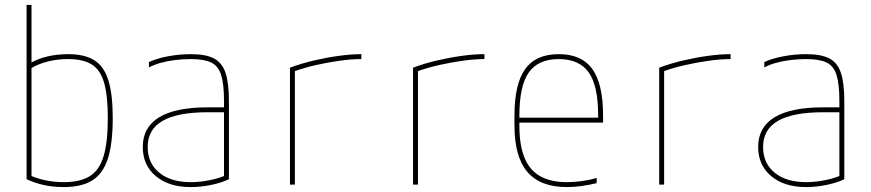

<svg xmlns="http://www.w3.org/2000/svg" viewBox="-20 -750 3540 780"><path d="M239 10Q193 10 155 1Q117 -8 88 -22V-730H108V-22L97 -40Q126 -26 162.5 -18Q199 -10 239 -10Q306 -10 345 -34.5Q384 -59 401 -116Q418 -173 418 -270Q418 -361 403 -413.5Q388 -466 353 -488Q318 -510 257 -510Q214 -510 175.5 -500.5Q137 -491 107 -473L97 -490Q129 -510 170 -520Q211 -530 257 -530Q324 -530 363.5 -505Q403 -480 420.5 -423Q438 -366 438 -270Q438 -168 418.5 -106.5Q399 -45 355.5 -17.5Q312 10 239 10Z M755 10Q666 10 613 -34.5Q560 -79 560 -153Q560 -233 626.5 -273.5Q693 -314 825 -314H900V-294H825Q701 -294 640.5 -259Q580 -224 580 -153Q580 -87 627 -48.5Q674 -10 755 -10Q793 -10 834 -18.5Q875 -27 901 -40L890 -22V-340Q890 -408 878.5 -445Q867 -482 838 -496Q809 -510 755 -510Q722 -510 690.5 -506Q659 -502 632 -494.5Q605 -487 585 -476V-498Q618 -513 663.5 -521.5Q709 -530 755 -530Q815 -530 848.5 -513Q882 -496 896 -454.5Q910 -413 910 -340V-22Q882 -8 839 1Q796 10 755 10Z M1158 -475Q1203 -492 1254 -504Q1305 -516 1355.5 -523Q1406 -530 1448 -530V-510Q1409 -510 1361.5 -503.5Q1314 -497 1265 -486Q1216 -475 1172 -459L1178 -470V0H1158Z M1658 -475Q1703 -492 1754 -504Q1805 -516 1855.5 -523Q1906 -530 1948 -530V-510Q1909 -510 1861.5 -503.5Q1814 -497 1765 -486Q1716 -475 1672 -459L1678 -470V0H1658Z M2283 10Q2175 10 2122.5 -51.5Q2070 -113 2070 -240V-280Q2070 -409 2113.5 -469.5Q2157 -530 2250 -530Q2343 -530 2386.5 -469.5Q2430 -409 2430 -280V-252H2080V-272H2420L2410 -262V-280Q2410 -402 2371.5 -456Q2333 -510 2250 -510Q2167 -510 2128.5 -456Q2090 -402 2090 -280V-240Q2090 -161 2110.5 -110Q2131 -59 2174 -34.5Q2217 -10 2283 -10Q2313 -10 2345 -14.5Q2377 -19 2404 -27V-6Q2376 1 2344 5.5Q2312 10 2283 10Z M2658 -475Q2703 -492 2754 -504Q2805 -516 2855.5 -523Q2906 -530 2948 -530V-510Q2909 -510 2861.5 -503.5Q2814 -497 2765 -486Q2716 -475 2672 -459L2678 -470V0H2658Z M3255 10Q3166 10 3113 -34.5Q3060 -79 3060 -153Q3060 -233 3126.5 -273.5Q3193 -314 3325 -314H3400V-294H3325Q3201 -294 3140.5 -259Q3080 -224 3080 -153Q3080 -87 3127 -48.5Q3174 -10 3255 -10Q3293 -10 3334 -18.5Q3375 -27 3401 -40L3390 -22V-340Q3390 -408 3378.5 -445Q3367 -482 3338 -496Q3309 -510 3255 -510Q3222 -510 3190.5 -506Q3159 -502 3132 -494.5Q3105 -487 3085 -476V-498Q3118 -513 3163.5 -521.5Q3209 -530 3255 -530Q3315 -530 3348.5 -513Q3382 -496 3396 -454.5Q3410 -413 3410 -340V-22Q3382 -8 3339 1Q3296 10 3255 10Z"/></svg>

Font: M PLUS Code Latin Thin
Style: Regular
Weight: 250
Designer: Coji Morishita
Foundry: UNDERFOREST DESIGN
Version: Version 1.002; ttfautohint (v1.8.3)